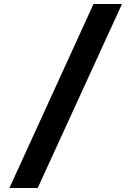

<svg xmlns="http://www.w3.org/2000/svg" viewBox="-20 -825 654 957"><path d="M446 -805H588L168 112H27Z"/></svg>

Font: Montserrat_am3
Style: Bold
Weight: 700
Designer: Julieta Ulanovsky
Foundry: Julieta Ulanovsky. Armenina letters added by Vahan Hovhannisyan
Version: Version 2.001